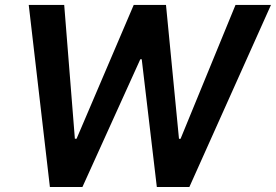

<svg xmlns="http://www.w3.org/2000/svg" viewBox="-20 -747 1102 767"><path d="M179.3 0H309.3L540.5 -510.3H546.2L606.5 0H736.5L1062.5 -727.3H920.8L701.3 -192.5H695L643.1 -727.3H514.2L285.9 -192.8H279.1L236.5 -727.3H94.8Z"/></svg>

Font: Margiela Sans Semi Bold
Style: Italic
Weight: 600
Italic angle: -9.39999°
Designer: Stefan Endress, Andreas Faust
Version: Version 1.100;FEAKit 1.0